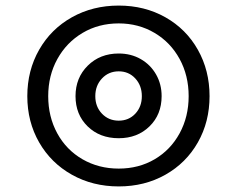

<svg xmlns="http://www.w3.org/2000/svg" viewBox="-20 -610 850 689"><path d="M78 -265Q78 -357 120.5 -431.5Q163 -506 238 -548Q313 -590 406 -590Q499 -590 573.5 -548Q648 -506 690 -431.5Q732 -357 732 -265Q732 -173 690 -99Q648 -25 573.5 17Q499 59 406 59Q313 59 238 17Q163 -25 120.5 -99Q78 -173 78 -265ZM657 -265Q657 -339 624.5 -398.5Q592 -458 534.5 -492Q477 -526 406 -526Q334 -526 276.5 -492Q219 -458 186 -398.5Q153 -339 153 -265Q153 -191 185.5 -131.5Q218 -72 276 -38.5Q334 -5 406 -5Q478 -5 535 -38.5Q592 -72 624.5 -131.5Q657 -191 657 -265ZM251 -265Q251 -331 295 -374.5Q339 -418 406 -418Q450 -418 485 -398Q520 -378 540 -343Q560 -308 560 -265Q560 -199 516.5 -156.5Q473 -114 406 -114Q338 -114 294.5 -156.5Q251 -199 251 -265ZM489 -265Q489 -303 465.5 -328.5Q442 -354 406 -354Q370 -354 346 -328.5Q322 -303 322 -265Q322 -227 346 -202Q370 -177 406 -177Q442 -177 465.5 -202Q489 -227 489 -265Z"/></svg>

Font: FiraGO Medium
Style: Italic
Weight: 500
Italic angle: -8°
Designer: bBox Type GmbH
Foundry: bBox Type GmbH
Version: Version 1.001